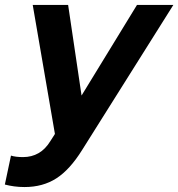

<svg xmlns="http://www.w3.org/2000/svg" viewBox="-77 -541 720 775"><path d="M21.9 214Q0 214 -19.7 211.3Q-39.4 208.6 -57.4 203.9L-32.7 87.1Q-23.3 90.1 -11 91.6Q1.2 93.1 16 93.1Q50.9 93.1 78.6 77.2Q106.3 61.4 126.7 27.9L144.7 -0.3L55.1 -521H198L252.2 -155.4L475.9 -521H622.7L254.5 64.4Q204.7 144.3 150.2 179.1Q95.8 214 21.9 214Z"/></svg>

Font: Red Hat Display VF
Style: Italic
Weight: 300
Italic angle: -12°
Designer: Pentagram, MCKL
Foundry: Pentagram, MCKL
Version: Version 1.023